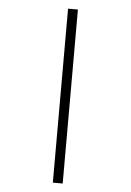

<svg xmlns="http://www.w3.org/2000/svg" viewBox="-58 -787 647 949"><g transform="rotate(5 265.0 -312.5)"><path d="M240.7 -743.7H289.6V119.6H240.7Z"/></g></svg>

Font: AzarMehrMonospaced
Style: SansRegular
Weight: 1
Designer: Amin Abedi
Version: Version 1.00